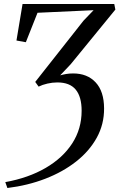

<svg xmlns="http://www.w3.org/2000/svg" viewBox="-20 -763 598 962"><path d="M17 179 6.5 149.5Q122.5 128.5 208.5 78.5Q294.5 28.5 341.8 -44.5Q389 -117.5 389 -208Q389 -278.5 359.2 -314.2Q329.5 -350 267.5 -350Q242.5 -350 217.5 -344.2Q192.5 -338.5 173.5 -329L156.5 -352.5L398.5 -659.5L449 -712L168 -699L109.5 -551.5L62.5 -560L93 -743H552.5L558 -715L334.5 -441.5L281.5 -385.5Q295.5 -389.5 311.2 -392.2Q327 -395 346.5 -395Q417.5 -395 459.2 -350.2Q501 -305.5 501.5 -220Q502 -140.5 464.8 -73Q427.5 -5.5 361.2 46.5Q295 98.5 207 132.5Q119 166.5 17 179Z"/></svg>

Font: Merriweather 120pt
Style: Italic
Weight: 400
Italic angle: -7.8°
Version: Version 2.101